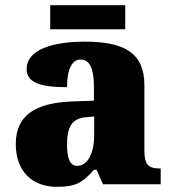

<svg xmlns="http://www.w3.org/2000/svg" viewBox="-20 -712 666 742"><path d="M174 -599H464V-692H174ZM199 10C270 10 298 -4 343 -56H353L378 0H601V-61H597C552 -61 538 -77 538 -131V-383C538 -507 461 -551 308 -551C185 -551 83 -521 83 -445C83 -394 133 -375 239 -375C239 -446 259 -482 291 -482C326 -482 343 -449 343 -375V-323L262 -320C114 -315 41 -265 41 -155C41 -43 112 10 199 10ZM278 -71C251 -71 239 -99 239 -152C239 -220 257 -255 313 -259L344 -262V-191C344 -118 318 -71 278 -71Z"/></svg>

Font: Noto Serif Malayalam Black
Style: Regular
Weight: 900
Designer: Indian type Foundry, Jelle Bosma, Monotype Design Team
Foundry: Monotype Imaging Inc.
Version: Version 2.104